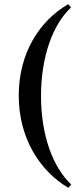

<svg xmlns="http://www.w3.org/2000/svg" viewBox="-20 -767 362 922"><path d="M308 135 322 119C234 36 177 -117 177 -306C177 -496 234 -650 321 -731L308 -747C167 -666 70 -509 70 -308C70 -108 167 51 308 135Z"/></svg>

Font: Nithya Ranjana NU
Style: Regular
Weight: 400
Designer: Designed by Tathagata Biswas and Noopur Datye with help from Ananda Maharjan, Callijatra
Foundry: Ek Type
Version: Version 1.000